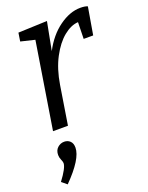

<svg xmlns="http://www.w3.org/2000/svg" viewBox="-152 -614 744 967"><g transform="rotate(-20 220.5 -130.0)"><path d="M441 -531 416 -384H365L367 -473Q329 -471 289.5 -439Q250 -407 218.5 -347.5Q187 -288 174 -207L141 0H61L135 -463L60 -481L67 -526L222 -532L193 -381Q231 -454 288.5 -495.5Q346 -537 402 -537Q427 -537 441 -531ZM11 254Q56 194 56 169Q56 162 50 148.5Q44 135 44 122Q44 97 59.5 83Q75 69 95 69Q114 69 126.5 81Q139 93 139 116Q139 176 39 277Z"/></g></svg>

Font: Bitter Pro
Style: Italic
Weight: 400
Italic angle: -9°
Designer: Sol Matas, and Bitter project Authors
Foundry: Sol Matas
Version: Version 1.010